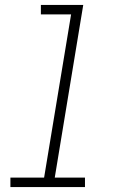

<svg xmlns="http://www.w3.org/2000/svg" viewBox="-20 -755 490 775"><path d="M22 0V-38H158L267 -697H145V-735H316L201 -38H323V0Z"/></svg>

Font: Iosevka Etoile XLtObl
Style: Regular
Weight: 200
Italic angle: -9°
Designer: Belleve Invis
Foundry: Belleve Invis
Version: Version 15.5.2; ttfautohint (v1.8.4)